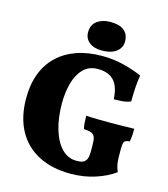

<svg xmlns="http://www.w3.org/2000/svg" viewBox="-128 -984 955 1092"><g transform="rotate(15 349.5 -437.5)"><path d="M389 9Q279 9 199.5 -32.5Q120 -74 77.5 -152.5Q35 -231 35 -343Q35 -424 59.5 -487.5Q84 -551 130.5 -595Q177 -639 243 -662Q309 -685 393 -685Q459 -685 521.5 -669Q584 -653 628 -633Q622 -599 619.5 -559Q617 -519 617 -478Q595 -468 568 -466Q541 -464 518 -464Q515 -517 499 -548Q483 -579 455 -593Q427 -607 388 -607Q334 -607 301 -572.5Q268 -538 253.5 -483Q239 -428 239 -367Q239 -281 259 -214Q279 -147 315.5 -109Q352 -71 402 -71Q416 -71 423.5 -72Q431 -73 437 -75Q451 -80 460 -94Q469 -108 469 -147V-181Q469 -211 463.5 -226.5Q458 -242 442.5 -248.5Q427 -255 398 -256Q394 -272 392.5 -291Q391 -310 391 -333Q421 -331 459 -330.5Q497 -330 530 -330Q561 -330 602 -330.5Q643 -331 674 -332Q674 -313 673 -293.5Q672 -274 668 -256Q651 -255 642.5 -249.5Q634 -244 632 -231.5Q630 -219 630 -197V-173Q630 -133 633.5 -113.5Q637 -94 647 -69Q601 -35 533.5 -13Q466 9 389 9ZM380 -714Q333 -714 305.5 -736Q278 -758 278 -795Q278 -839 309 -861.5Q340 -884 387 -884Q440 -884 467.5 -862Q495 -840 495 -797Q495 -760 464.5 -737Q434 -714 380 -714Z"/></g></svg>

Font: Vollkorn Black
Style: Regular
Weight: 900
Designer: Friedrich Althausen
Foundry: Friedrich Althausen
Version: Version 5.000